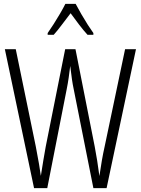

<svg xmlns="http://www.w3.org/2000/svg" viewBox="-20 -967 723 987"><path d="M679 -714 528 0H460L359 -508Q354 -531 350 -558.5Q346 -586 341 -628Q337 -595 333 -567Q329 -539 323 -509L223 0H155L5 -714H61L164 -214Q184 -110 190 -63Q196 -102 203 -144Q210 -186 215 -213L315 -714H368L467 -213Q474 -176 479.5 -141.5Q485 -107 491 -62Q497 -103 503.5 -141Q510 -179 518 -214L623 -714ZM369 -947Q381 -924 398 -894.5Q415 -865 432 -838.5Q449 -812 460 -797V-788H430Q409 -811 386.5 -840.5Q364 -870 343 -899Q322 -872 298.5 -840.5Q275 -809 256 -788H225V-797Q239 -817 256 -843.5Q273 -870 289 -897.5Q305 -925 316 -947Z"/></svg>

Font: Noto Sans ExtraCondensed Light
Style: Regular
Weight: 300
Width: 2
Designer: Monotype Design Team
Foundry: Monotype Imaging Inc.
Version: Version 2.013; ttfautohint (v1.8.4.7-5d5b)